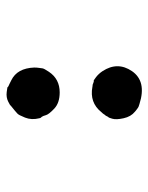

<svg xmlns="http://www.w3.org/2000/svg" viewBox="46 -478 454 587"><g transform="rotate(-90 273.5 -185.0)"><path d="M224 -103Q253 -139 301 -130Q305 -129 305.5 -129.5Q306 -130 312 -127.5Q318 -125 319 -126Q320 -127 330.5 -119Q341 -111 349 -99Q379 -53 349 -9Q318 36 249 14Q240 12 234.5 7.5Q229 3 228.5 3Q228 3 225 0Q210 -12 205 -34.5Q200 -57 203.5 -69Q207 -81 208 -81Q209 -81 211 -85.5Q213 -90 214 -90.5Q215 -91 217 -94.5Q219 -98 219.5 -98Q220 -98 224 -103ZM244 -380Q243 -381 256 -387.5Q269 -394 285 -392Q301 -390 300.5 -389Q300 -388 304.5 -386Q309 -384 310 -383.5Q311 -383 321 -378Q358 -360 360 -308Q360 -300 359 -293.5Q358 -287 357.5 -282.5Q357 -278 347 -263Q325 -230 284 -230Q252 -230 234.5 -246.5Q217 -263 214.5 -272Q212 -281 209.5 -284.5Q207 -288 206.5 -288Q206 -288 205 -292Q199 -316 207 -336Q215 -356 219.5 -359.5Q224 -363 228 -367Z"/></g></svg>

Font: Jackwrite
Style: Regular
Weight: 400
Version: Version 1.0d1e1